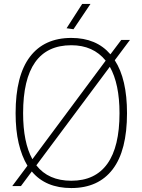

<svg xmlns="http://www.w3.org/2000/svg" viewBox="-20 -942 721 972"><path d="M119 -103Q90 -151 74.5 -217Q59 -283 59 -369Q59 -559 131.5 -654.5Q204 -750 341 -750Q468 -750 539 -667L594 -740H638L561 -637Q623 -542 623 -369Q623 -180 550.5 -85Q478 10 341 10Q211 10 141 -74L86 0H42ZM341 -27Q462 -27 523.5 -113Q585 -199 585 -369Q585 -517 536 -604L164 -105Q225 -27 341 -27ZM97 -369Q97 -221 144 -136L515 -635Q452 -713 341 -713Q97 -713 97 -369ZM317 -799 396 -922H438L352 -794Z"/></svg>

Font: Encode Sans Narrow
Style: Thin
Weight: 250
Designer: Pablo Impallari, Andres Torresi
Foundry: Pablo Impallari, Andres Torresi
Version: Version 1.000; ttfautohint (v1.00) -l 8 -r 50 -G 200 -x 14 -